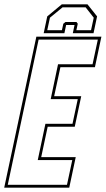

<svg xmlns="http://www.w3.org/2000/svg" viewBox="-44 -870 490 890"><path d="M-24.5 0 124.5 -700H426L396 -558.5H236L207 -424H332.5L302.5 -282.5H177L147 -141.5H307L277 0ZM-8 -13.5H266.5L291 -128H131L166.5 -296H292L316.5 -410.5H191L225 -572H385L409.5 -686.5H135ZM361.5 -850 406 -794 389.5 -716H293.5L301.5 -754H262.5L254.5 -716H158.5L175 -794L242.5 -850ZM353 -836H246L187.5 -788L175 -730H243L249.5 -760L259.5 -768H310.5L316.5 -760L310 -730H378L390.5 -788Z"/></svg>

Font: Tourney Condensed Thin
Style: Italic
Weight: 100
Width: 3
Italic angle: -12°
Designer: Tyler Finck
Foundry: Etcetera Type Co
Version: Version 1.010; ttfautohint (v1.8.3)